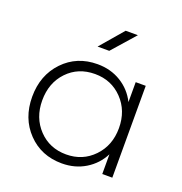

<svg xmlns="http://www.w3.org/2000/svg" viewBox="-134 -851 935 988"><g transform="rotate(20 333.0 -357.0)"><path d="M526 -394V-503H581V0H526V-108Q496 -49 439.5 -14.5Q383 20 311 20Q198 20 124.5 -56.5Q51 -133 51 -251Q51 -369 124.5 -446Q198 -523 311 -523Q383 -523 439.5 -488.5Q496 -454 526 -394ZM316 -31Q406 -31 466 -93.5Q526 -156 526 -251Q526 -346 466 -408.5Q406 -471 316 -471Q224 -471 165 -409Q106 -347 106 -251Q106 -156 165.5 -93.5Q225 -31 316 -31ZM387 -734H454L343 -608H279Z"/></g></svg>

Font: Metropolitano Light
Style: Regular
Weight: 300
Designer: Fonts by Alex Slobzheninov & Chris M. Simpson / Changes by Cristiano Sobral
Foundry: Fonts by Alex Slobzheninov & Chris M. Simpson / Changes by Cristiano Sobral
Version: Version 1.00;August 30, 2020;FontCreator 13.0.0.2681 64-bit